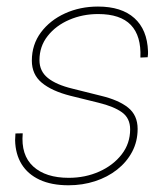

<svg xmlns="http://www.w3.org/2000/svg" viewBox="-20 -549 497 577"><path d="M186 7.8Q134.8 7.8 99.1 -8.8Q63.5 -25.4 44.9 -55.7Q26.4 -85.9 25.4 -127.4Q25.4 -132.8 25.9 -137.5Q26.4 -142.1 26.4 -147.9L48.3 -148.4Q42.5 -83 79.8 -48.8Q117.2 -14.6 186.5 -14.6Q236.3 -14.6 278.3 -33.4Q320.3 -52.2 345.7 -85Q371.1 -117.7 371.1 -160.2Q371.1 -193.8 346.7 -211.4Q322.3 -229 276.4 -240.2L191.4 -261.2Q135.7 -275.4 105.7 -300.3Q75.7 -325.2 75.7 -366.7Q75.7 -415 103 -451.7Q130.4 -488.3 175.5 -508.8Q220.7 -529.3 274.4 -529.3Q345.2 -529.3 383.8 -494.6Q422.4 -460 424.8 -395Q424.8 -390.6 424.8 -386.5Q424.8 -382.3 423.8 -377L401.9 -376Q404.8 -440.9 373.3 -473.9Q341.8 -506.8 274.9 -506.8Q228.5 -506.8 188.2 -489.5Q147.9 -472.2 123.3 -440.9Q98.6 -409.7 98.6 -368.2Q98.6 -335 123.8 -314.7Q148.9 -294.4 197.3 -282.7L283.2 -261.2Q336.4 -248.5 365 -225.6Q393.6 -202.6 393.6 -161.6Q393.6 -124 377.2 -93Q360.8 -62 332 -39.3Q303.2 -16.6 265.6 -4.4Q228 7.8 186 7.8Z"/></svg>

Font: Inter 28pt Thin
Style: Italic
Weight: 250
Italic angle: -9.3988°
Designer: Rasmus Andersson
Foundry: rsms
Version: Version 4.001;git-66647c0bb